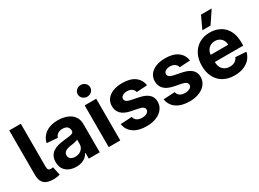

<svg xmlns="http://www.w3.org/2000/svg" viewBox="-32 -1470 2938 2175"><g transform="rotate(-30 1437.5 -383.0)"><path d="M60.4 -727.3H211.6V-163.4Q212 -137.4 221.1 -125.9Q230.1 -114.3 252.1 -114.3Q263.5 -114.7 269.9 -115.8Q276.3 -116.8 280.5 -118.6L304.7 -8.5Q293 -5 276.1 -1.2Q259.2 2.5 230.8 3.6Q143.8 6.7 102.3 -29.3Q60.7 -65.3 60.4 -143.1Z M517 10.3Q464.8 10.3 424 -8Q383.2 -26.3 359.6 -62.3Q335.9 -98.4 335.9 -152.3Q335.9 -197.8 352.6 -228.7Q369.3 -259.6 398.1 -278.4Q426.8 -297.2 463.6 -306.8Q500.4 -316.4 540.8 -320.3Q588.4 -325.3 617.5 -329.7Q646.7 -334.2 659.8 -343Q672.9 -351.9 672.9 -369.3V-371.4Q672.9 -405.2 651.8 -423.7Q630.7 -442.1 592 -442.1Q551.1 -442.1 527 -424.2Q502.8 -406.2 495 -379.3L355.1 -390.6Q365.8 -440.3 397 -476.7Q428.3 -513.1 477.8 -532.8Q527.3 -552.6 592.7 -552.6Q638.1 -552.6 679.9 -541.9Q721.6 -531.2 754.1 -508.9Q786.6 -486.5 805.4 -451.5Q824.2 -416.5 824.2 -367.9V0H680.8V-75.6H676.5Q663.4 -50.1 641.3 -30.7Q619.3 -11.4 588.4 -0.5Q557.5 10.3 517 10.3ZM560.4 -94.1Q593.8 -94.1 619.3 -107.4Q644.9 -120.7 659.4 -143.5Q674 -166.2 674 -195V-252.8Q666.9 -248.2 654.7 -244.5Q642.4 -240.8 627.1 -237.7Q611.9 -234.7 596.6 -232.4Q581.3 -230.1 568.9 -228.3Q542.3 -224.4 522.4 -215.9Q502.5 -207.4 491.5 -193Q480.5 -178.6 480.5 -157.3Q480.5 -126.4 503 -110.3Q525.6 -94.1 560.4 -94.1Z M941.8 0V-545.5H1093V0ZM1017.8 -615.8Q984 -615.8 960 -638.3Q936.1 -660.9 936.1 -692.5Q936.1 -723.7 960 -746.3Q984 -768.8 1017.8 -768.8Q1051.5 -768.8 1075.5 -746.3Q1099.4 -723.7 1099.4 -692.5Q1099.4 -660.9 1075.5 -638.3Q1051.5 -615.8 1017.8 -615.8Z M1667.6 -389.9 1529.1 -381.4Q1525.6 -399.1 1513.8 -413.5Q1502.1 -427.9 1483.1 -436.6Q1464.1 -445.3 1437.9 -445.3Q1402.7 -445.3 1378.6 -430.6Q1354.4 -415.8 1354.4 -391.3Q1354.4 -371.8 1370 -358.3Q1385.7 -344.8 1423.7 -336.6L1522.4 -316.8Q1601.9 -300.4 1641 -264.2Q1680 -228 1680 -169Q1680 -115.4 1648.6 -74.9Q1617.2 -34.4 1562.7 -11.9Q1508.2 10.7 1437.1 10.7Q1328.8 10.7 1264.7 -34.6Q1200.6 -79.9 1189.6 -158L1338.4 -165.8Q1345.2 -132.8 1371.1 -115.6Q1397 -98.4 1437.5 -98.4Q1477.3 -98.4 1501.6 -113.8Q1525.9 -129.3 1526.3 -153.8Q1525.9 -174.4 1508.9 -187.7Q1491.8 -201 1456.3 -208.1L1361.9 -226.9Q1282 -242.9 1243.1 -282.3Q1204.2 -321.7 1204.2 -382.8Q1204.2 -435.4 1232.8 -473.4Q1261.4 -511.4 1313.4 -532Q1365.4 -552.6 1435.4 -552.6Q1538.7 -552.6 1598.2 -508.9Q1657.7 -465.2 1667.6 -389.9Z M2229.4 -389.9 2090.9 -381.4Q2087.4 -399.1 2075.6 -413.5Q2063.9 -427.9 2044.9 -436.6Q2025.9 -445.3 1999.6 -445.3Q1964.5 -445.3 1940.3 -430.6Q1916.2 -415.8 1916.2 -391.3Q1916.2 -371.8 1931.8 -358.3Q1947.4 -344.8 1985.4 -336.6L2084.2 -316.8Q2163.7 -300.4 2202.8 -264.2Q2241.8 -228 2241.8 -169Q2241.8 -115.4 2210.4 -74.9Q2179 -34.4 2124.5 -11.9Q2070 10.7 1998.9 10.7Q1890.6 10.7 1826.5 -34.6Q1762.4 -79.9 1751.4 -158L1900.2 -165.8Q1907 -132.8 1932.9 -115.6Q1958.8 -98.4 1999.3 -98.4Q2039.1 -98.4 2063.4 -113.8Q2087.7 -129.3 2088.1 -153.8Q2087.7 -174.4 2070.7 -187.7Q2053.6 -201 2018.1 -208.1L1923.7 -226.9Q1843.8 -242.9 1804.9 -282.3Q1766 -321.7 1766 -382.8Q1766 -435.4 1794.6 -473.4Q1823.2 -511.4 1875.2 -532Q1927.2 -552.6 1997.2 -552.6Q2100.5 -552.6 2160 -508.9Q2219.5 -465.2 2229.4 -389.9Z M2585.9 10.7Q2501.8 10.7 2441.2 -23.6Q2380.7 -57.9 2348 -120.9Q2315.3 -183.9 2315.3 -270.2Q2315.3 -354.4 2348 -418Q2380.7 -481.5 2440.2 -517Q2499.6 -552.6 2579.9 -552.6Q2633.9 -552.6 2680.6 -535.3Q2727.3 -518.1 2762.3 -483.7Q2797.2 -449.2 2816.8 -397.2Q2836.3 -345.2 2836.3 -275.6V-234H2375.7V-327.8H2693.9Q2693.9 -360.4 2679.7 -385.7Q2665.5 -410.9 2640.4 -425.2Q2615.4 -439.6 2582.4 -439.6Q2547.9 -439.6 2521.5 -423.8Q2495 -408 2480.1 -381.6Q2465.2 -355.1 2464.8 -322.8V-233.7Q2464.8 -193.2 2479.9 -163.7Q2495 -134.2 2522.7 -118.3Q2550.4 -102.3 2588.4 -102.3Q2613.6 -102.3 2634.6 -109.4Q2655.5 -116.5 2670.5 -130.7Q2685.4 -144.9 2693.2 -165.5L2833.1 -156.2Q2822.4 -105.8 2789.6 -68.4Q2756.7 -30.9 2705.1 -10.1Q2653.4 10.7 2585.9 10.7ZM2522 -615.8 2597.3 -777.3H2737.2L2628.9 -615.8Z"/></g></svg>

Font: InterMG
Style: Bold
Weight: 700
Designer: Rasmus Andersson
Foundry: rsms
Version: Version 3.019;December 26, 2023;FontCreator 15.0.0.2955 64-b